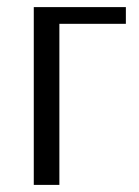

<svg xmlns="http://www.w3.org/2000/svg" viewBox="-20 -520 392 540"><path d="M75 0V-500H334V-453H147V0Z"/></svg>

Font: Arsenal
Style: Regular
Weight: 400
Designer: Andrij Shevchenko
Foundry: Stairsfor
Version: Version 2.001;PS 002.001;hotconv 1.0.88;makeotf.lib2.5.64775